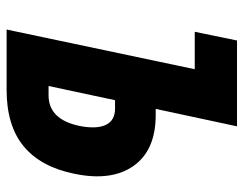

<svg xmlns="http://www.w3.org/2000/svg" viewBox="-100 -654 754 595"><g transform="rotate(90 277.5 -357.0)"><path d="M72 0 195 -583H79L106 -714H372L318 -462H337Q446 -462 494.5 -393.5Q543 -325 519 -210Q498 -106 434 -53Q370 0 259 0ZM247 -130H276Q351 -130 371 -227Q381 -279 367.5 -307.5Q354 -336 317 -336H291Z"/></g></svg>

Font: Noto Sans ExtraCondensed ExtraBold
Style: Italic
Weight: 800
Width: 2
Italic angle: -12°
Designer: Monotype Design Team
Foundry: Monotype Imaging Inc.
Version: Version 2.013; ttfautohint (v1.8.4.7-5d5b)